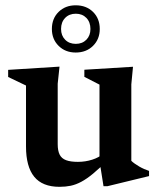

<svg xmlns="http://www.w3.org/2000/svg" viewBox="-20 -710 612 742"><path d="M203 -153Q203 -127.5 210.5 -112.5Q218 -97.5 235.2 -91Q252.5 -84.5 281 -84.5Q310 -84.5 336.5 -93Q363 -101.5 378.5 -116L396.5 -91.5Q364.5 -59.5 339.8 -39Q315 -18.5 294.2 -7.5Q273.5 3.5 253.5 7.8Q233.5 12 210 12Q144 12 112.2 -27Q80.5 -66 80.5 -144V-379.5L11.5 -412.5V-440L210 -452.5L203 -386.5ZM380 9.5 364.5 -88.5V-383L306 -413V-440.5L494 -452L487.5 -384V-88.5Q492.5 -83.5 500.5 -77.8Q508.5 -72 518 -66.5Q527.5 -61 537.2 -56.8Q547 -52.5 556 -49.5V-29.5L395.5 9.5ZM272.5 -689.5Q313.5 -689.5 339.5 -664Q365.5 -638.5 365.5 -598Q365.5 -558.5 339.5 -532.8Q313.5 -507 272.5 -507Q232.5 -507 206.5 -532.8Q180.5 -558.5 180.5 -598Q180.5 -638.5 206.5 -664Q232.5 -689.5 272.5 -689.5ZM273 -540.5Q298 -540.5 313.8 -556.5Q329.5 -572.5 329.5 -598Q329.5 -624.5 313.8 -640.8Q298 -657 273 -657Q247.5 -657 231.8 -640.8Q216 -624.5 216 -598Q216 -572.5 231.8 -556.5Q247.5 -540.5 273 -540.5Z"/></svg>

Font: Newsreader 16pt SemiBold
Style: Regular
Weight: 600
Designer: Hugues Gentile
Foundry: Production Type
Version: Version 1.003